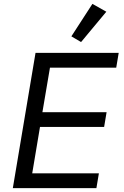

<svg xmlns="http://www.w3.org/2000/svg" viewBox="-20 -971 640 991"><path d="M477.6 0 490.4 -76.3H146.3L186.4 -315.7H517.4L530.2 -392H198.9L237.9 -621.8H579.9L592.7 -698.2H163.4L46.2 0ZM348.4 -783.4 398.4 -753.9 528.8 -910.5 457 -951Z"/></svg>

Font: Margiela Mono Italic Text It
Style: Regular
Weight: 400
Designer: Mike Abbink, Paul van der Laan, Pieter van Rosmalen
Foundry: Bold Monday
Version: Version 2.003 2021